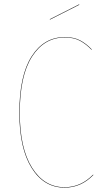

<svg xmlns="http://www.w3.org/2000/svg" viewBox="-20 -862 474 891"><path d="M347.2 -841.8 348.1 -839.8 211.9 -771 210.9 -772.9ZM280.8 -689.9Q322.8 -689.9 351.6 -674.8Q380.4 -659.7 405.8 -632.8L404.8 -630.9Q379.4 -657.7 350.8 -672.9Q322.3 -688 280.8 -688Q185.5 -688 128.7 -599.4Q71.8 -510.7 71.8 -338.9Q71.8 -174.3 128.7 -83.7Q185.5 6.8 279.8 6.8Q355.5 6.8 412.1 -51.8L413.1 -49.8Q356.4 8.8 279.8 8.8Q184.1 8.8 127 -82.3Q69.8 -173.3 69.8 -338.9Q69.8 -511.7 127 -600.8Q184.1 -689.9 280.8 -689.9Z"/></svg>

Font: Fira Sans Compressed Two
Style: Regular
Weight: 100
Width: 1
Designer: Carrois Corporate & Edenspiekermann AG
Foundry: Carrois Corporate GbR & Edenspiekermann AG
Version: Version 4.203;PS 004.203;hotconv 1.0.88;makeotf.lib2.5.64775